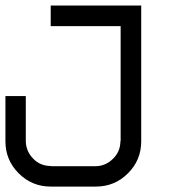

<svg xmlns="http://www.w3.org/2000/svg" viewBox="-20 -687 707 707"><path d="M333.3 -75Q369.2 -75.8 396.2 -102.5Q423.3 -129.2 423.3 -166.7H424.2V-590.8H166.7V-666.7H500V-166.7Q500 -97.5 451.2 -48.8Q402.5 0 333.3 0H166.7Q97.5 0 48.8 -48.8Q0 -97.5 0 -166.7V-333.3H75V-166.7Q75.8 -130 102.1 -102.9Q128.3 -75.8 166.7 -75.8V-75Z"/></svg>

Font: 0xA000-Squareish-Mono
Style: Squareish-Mono
Weight: 400
Version: Version 0.1